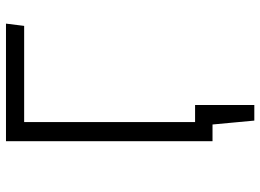

<svg xmlns="http://www.w3.org/2000/svg" viewBox="-136 -609 887 655"><g transform="rotate(-90 307.5 -281.5)"><path d="M276.9 -59.5V142.6H223.6L210.3 0H153.3V-704.6H554.4L546.7 -642.6H218.5V-59.5Z"/></g></svg>

Font: Fira Code Light
Style: Regular
Weight: 300
Monospace: yes
Designer: Carrois Corporate, Edenspiekermann AG, Nikita Prokopov
Foundry: Carrois Corporate, Edenspiekermann AG, Nikita Prokopov
Version: Version 6.000; ttfautohint (v1.8.2) -l 8 -r 50 -G 200 -x 14 